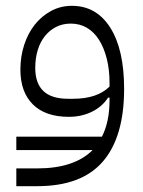

<svg xmlns="http://www.w3.org/2000/svg" viewBox="-20 -399 491 659"><path d="M36 70H330Q343 44 349.5 13Q356 -18 356 -56V-64H351Q331 -33 295.5 -15.5Q260 2 216 2Q136 2 93 -40.5Q50 -83 50 -160Q50 -205 63 -245Q76 -285 99.5 -314.5Q123 -344 155.5 -361.5Q188 -379 227 -379Q311 -379 358.5 -304Q406 -229 406 -94Q406 71 333 155.5Q260 240 108 240H36V179H108Q235 179 298 116H36ZM231 -60Q314 -60 356 -102V-114Q356 -160 346.5 -197.5Q337 -235 320 -262Q303 -289 278.5 -303.5Q254 -318 223 -318Q195 -318 172.5 -306.5Q150 -295 134 -275Q118 -255 109.5 -227Q101 -199 101 -166Q101 -60 213 -60Z"/></svg>

Font: IBM Plex Sans Arabic Light
Style: Regular
Weight: 300
Designer: Mike Abbink, Paul van der Laan, Pieter van Rosmalen, Wael Morcos, Khajak Apelian
Foundry: Bold Monday
Version: Version 1.2